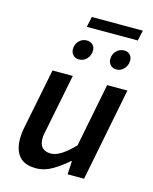

<svg xmlns="http://www.w3.org/2000/svg" viewBox="-121 -886 779 978"><g transform="rotate(15 268.5 -397.0)"><path d="M164 12Q103 12 75 -21Q47 -54 47 -112Q47 -129 49 -145.5Q51 -162 55 -181L117 -491H224L165 -195Q161 -178 159 -166Q157 -154 157 -143Q157 -80 218 -80Q267 -80 339 -156L405 -491H512L415 0H328L332 -70H328Q291 -37 249.5 -12.5Q208 12 164 12ZM232 -580Q213 -580 201 -592.5Q189 -605 189 -623Q189 -649 206 -666.5Q223 -684 246 -684Q266 -684 278 -672.5Q290 -661 290 -642Q290 -617 273.5 -598.5Q257 -580 232 -580ZM429 -580Q410 -580 398 -592.5Q386 -605 386 -623Q386 -649 403 -666.5Q420 -684 444 -684Q463 -684 474.5 -672.5Q486 -661 486 -642Q486 -617 469.5 -598.5Q453 -580 429 -580ZM228 -751 240 -806H509L497 -751Z"/></g></svg>

Font: Source Sans Pro SemiBold
Style: Italic
Weight: 600
Italic angle: -11°
Designer: Paul D. Hunt
Foundry: Adobe Systems Incorporated
Version: Version 1.095;hotconv 1.0.109;makeotfexe 2.5.65596